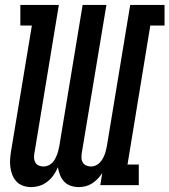

<svg xmlns="http://www.w3.org/2000/svg" viewBox="-20 -755 691 783"><path d="M107 8Q90 8 74 2.5Q58 -3 47 -15Q36 -27 30 -42.5Q24 -58 22 -75Q20 -92 21.5 -109.5Q23 -127 26 -144L110 -651H63V-735H220L120 -128Q118 -118 119 -108.5Q120 -99 125 -91Q130 -83 139 -79.5Q148 -76 158 -76Q167 -76 176.5 -80Q186 -84 193 -91Q200 -98 204.5 -106.5Q209 -115 212.5 -124Q216 -133 218 -142Q220 -151 222 -160L317 -735H414L313 -128Q312 -118 312.5 -108.5Q313 -99 318.5 -91Q324 -83 333 -79.5Q342 -76 352 -76Q361 -76 370 -80Q379 -84 386 -91Q393 -98 398 -106.5Q403 -115 406.5 -124Q410 -133 412 -142Q414 -151 416 -160L511 -735H651V-651H593L500 -84H546V0H389L397 -49Q389 -37 378.5 -26Q368 -15 355.5 -7Q343 1 329 4.5Q315 8 301 8Q301 8 301 8Q301 8 301 8Q284 8 268 2.5Q252 -3 241.5 -14.5Q231 -26 225 -41Q219 -56 216 -73Q209 -56 198.5 -41Q188 -26 173.5 -14.5Q159 -3 141.5 2.5Q124 8 107 8Q107 8 107 8Q107 8 107 8Z"/></svg>

Font: Iosevka Curly Slab MdExObl
Style: Regular
Weight: 500
Width: 7
Italic angle: -9°
Monospace: yes
Designer: Belleve Invis
Foundry: Belleve Invis
Version: Version 11.1.0; ttfautohint (v1.8.3)